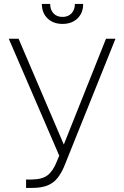

<svg xmlns="http://www.w3.org/2000/svg" viewBox="-20 -919 614 949"><path d="M108.9 9.8V-31.7H136.7Q188.5 -32.2 215.1 -52.7Q241.7 -73.2 259.8 -118.2L272.9 -149.4L23.4 -727.5H71.8L295.4 -204.6L503.9 -727.5H550.8L300.3 -104Q285.2 -65.9 265.4 -40.5Q245.6 -15.1 215.6 -2.7Q185.5 9.8 138.2 9.8ZM289.1 -800.8Q243.2 -800.8 215.1 -827.9Q187 -855 187 -899.4H228Q228 -870.6 244.4 -853Q260.7 -835.4 289.1 -835.4Q316.9 -835.4 333.5 -853Q350.1 -870.6 350.1 -899.4H391.1Q391.1 -855 363 -827.9Q335 -800.8 289.1 -800.8Z"/></svg>

Font: Inter Tight ExtraLight
Style: Regular
Weight: 250
Designer: Rasmus Andersson
Foundry: rsms
Version: Version 3.004